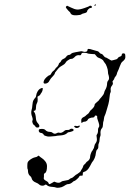

<svg xmlns="http://www.w3.org/2000/svg" viewBox="-20 -668 612 907"><path d="M310 -57Q316 -62 324 -59Q327 -58 327.5 -55Q328 -52 326 -50Q323 -48 314.5 -45.5Q306 -43 304 -43Q301 -44 297 -39Q286 -29 263 -28Q248 -27 246 -26Q244 -25 234.5 -24.5Q225 -24 215.5 -23Q206 -22 196.5 -25.5Q187 -29 187 -30Q187 -33 182.5 -36.5Q178 -40 174 -40Q170 -40 166.5 -43Q163 -46 163 -51Q163 -56 166 -57.5Q169 -59 179 -59Q190 -59 195 -53Q203 -45 216 -45Q224 -45 228 -41Q238 -32 250 -40Q256 -43 260 -41Q270 -38 282 -48Q289 -55 297 -54Q305 -53 310 -57ZM331 -72Q334 -75 340 -73Q345 -71 349 -73Q356 -77 357 -73Q357 -69 352 -66Q341 -60 333 -67Q329 -70 331 -72ZM172 -250Q182 -255 182 -250Q182 -237 173 -226Q170 -222 170 -220.5Q170 -219 163 -215L157 -211L158 -200Q159 -189 154.5 -181Q150 -173 150 -162Q150 -145 143 -145Q136 -145 142 -138Q148 -132 150 -106Q151 -95 158 -87Q169 -75 165 -69Q163 -65 156 -65.5Q149 -66 147 -71Q145 -75 141.5 -76.5Q138 -78 134.5 -85.5Q131 -93 133.5 -99Q136 -105 132 -116Q125 -132 129 -148Q132 -156 133 -172Q134 -188 139 -196Q144 -204 147 -206.5Q150 -209 151 -217.5Q152 -226 157 -235Q164 -247 172 -250ZM393 -431Q394 -435 394.5 -436Q395 -437 399 -437Q405 -437 416.5 -433Q428 -429 434 -428Q446 -426 450 -419Q453 -415 457.5 -414Q462 -413 464 -411Q475 -397 478 -397Q481 -397 493 -389.5Q505 -382 507 -382Q509 -382 517.5 -384.5Q526 -387 530 -388Q534 -389 536.5 -393.5Q539 -398 545 -400Q555 -403 555 -408Q555 -416 563 -416Q568 -416 570 -413.5Q572 -411 572 -403Q573 -393 568.5 -387Q564 -381 558 -376.5Q552 -372 546 -355Q540 -338 536.5 -331.5Q533 -325 532 -319Q531 -313 525.5 -306.5Q520 -300 520 -297Q520 -294 515 -288.5Q510 -283 512 -280Q516 -272 508.5 -263Q501 -254 503 -242Q504 -234 502 -231Q500 -228 499 -221Q495 -184 492 -176Q490 -170 484 -148.5Q478 -127 475 -122Q472 -117 471 -107Q470 -97 468.5 -94.5Q467 -92 466.5 -79.5Q466 -67 462 -63Q453 -53 455 -36Q456 -29 453.5 -24Q451 -19 450.5 -8Q450 3 447 8.5Q444 14 444.5 23.5Q445 33 439.5 38Q434 43 433 54Q431 80 414 100Q412 103 405 117Q393 140 377 144Q372 146 371.5 147.5Q371 149 371 156Q371 160 370 161Q369 162 362 162Q357 161 355 165Q354 169 344 178Q334 187 331 187Q328 187 322 193Q312 202 299 202Q295 202 280 212Q272 217 260 218.5Q248 220 244.5 218Q241 216 229 215Q209 214 202 207Q196 201 190 207Q185 210 177 209Q169 208 165 203.5Q161 199 151 195Q132 188 129 173Q128 168 123 164Q112 156 112 137Q112 132 110.5 131Q109 130 109 116.5Q109 103 111 98.5Q113 94 119 89Q125 84 132.5 80Q140 76 146 75Q154 74 158 70L162 67L166 70Q170 74 178.5 79.5Q187 85 194.5 95Q202 105 202 117Q202 145 192 150Q187 152 187.5 159.5Q188 167 187 171Q184 180 199 187Q207 191 209 196.5Q211 202 213.5 202Q216 202 226 196L236 190L247 194Q260 198 269 191Q273 187 288.5 185Q304 183 307.5 179Q311 175 317 173.5Q323 172 330.5 164.5Q338 157 345 154Q350 151 356 146Q362 141 362 139Q362 137 366.5 131Q371 125 372.5 118.5Q374 112 378.5 109Q383 106 385.5 101.5Q388 97 396 92Q406 84 406 70Q406 66 409.5 56.5Q413 47 416 44Q419 41 419 39.5Q419 38 421.5 35Q424 32 425.5 23Q427 14 432 8Q440 -2 437 -18Q435 -29 437 -31Q444 -40 443 -55Q443 -62 446.5 -66.5Q450 -71 448.5 -79Q447 -87 442.5 -99Q438 -111 439 -115.5Q440 -120 437 -121Q429 -125 427 -118Q425 -113 420 -113Q411 -113 403 -109.5Q395 -106 395 -103Q395 -101 390 -97Q385 -93 378 -93Q371 -93 369 -89Q365 -84 364 -92V-96Q362 -109 375 -115Q382 -118 385 -121.5Q388 -125 394 -129Q400 -133 402.5 -139Q405 -145 414 -152Q427 -164 427 -173Q427 -177 437.5 -185.5Q448 -194 448 -195.5Q448 -197 459 -209Q470 -221 472 -230Q474 -239 477 -243Q486 -258 486 -275Q486 -282 491 -287.5Q496 -293 495 -302Q494 -311 492 -315.5Q490 -320 490 -329Q490 -338 485 -352Q480 -366 475 -371Q471 -375 469 -380Q465 -388 446 -395Q438 -398 433 -406L428 -412L412 -413Q396 -414 393 -416Q390 -418 380 -418.5Q370 -419 367.5 -417.5Q365 -416 363.5 -411Q362 -406 356 -407Q342 -410 331 -397Q324 -390 317.5 -390Q311 -390 307 -387Q303 -384 298.5 -381.5Q294 -379 289.5 -371.5Q285 -364 272.5 -357.5Q260 -351 251.5 -339.5Q243 -328 241.5 -327Q240 -326 239 -321Q238 -316 229 -307Q220 -298 216 -291Q212 -284 210 -281Q203 -273 192 -273Q182 -273 188 -288Q190 -294 199.5 -303Q209 -312 215 -313Q219 -314 222.5 -321.5Q226 -329 231.5 -332.5Q237 -336 241 -342.5Q245 -349 246 -349Q248 -349 253 -356Q258 -363 258 -367Q260 -371 263 -372.5Q266 -374 269 -380.5Q272 -387 280 -390Q288 -393 292 -399Q298 -409 309 -409Q311 -409 316 -414Q321 -419 337.5 -421.5Q354 -424 360 -425.5Q366 -427 372 -424.5Q378 -422 385.5 -423.5Q393 -425 393 -431ZM412 -639Q416 -636 414 -633Q412 -630 406 -630Q403 -630 397.5 -624.5Q392 -619 392 -616Q392 -608 376 -605Q367 -603 364 -600Q361 -597 344 -596Q320 -594 314 -604Q312 -609 310 -611Q308 -612 303.5 -617Q299 -622 295 -627Q291 -632 291 -634Q291 -636 293.5 -638.5Q296 -641 297 -641Q298 -641 315 -632.5Q332 -624 344 -623Q356 -622 379 -630Q402 -638 402.5 -639.5Q403 -641 407 -641Q411 -641 412 -639ZM428 -646Q431 -649 433 -646Q434 -645 431.5 -642.5Q429 -640 427 -640Q425 -641 428 -646Z"/></svg>

Font: TT2020 Style D
Style: Italic
Weight: 400
Italic angle: -15°
Version: Version 0.2.000